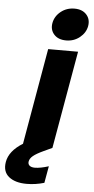

<svg xmlns="http://www.w3.org/2000/svg" viewBox="-142 -838 534 1093"><g transform="rotate(5 124.5 -292.0)"><path d="M153.8 202.1Q104 216.8 53.2 216.8Q-12.2 216.8 -48.3 187.7Q-84.5 158.7 -75.2 103Q-64.5 39.1 13.2 -8.8L108.9 -558.1H279.8L182.1 0L132.8 22.9Q92.8 41.5 75 56.4Q57.1 71.3 54.2 87.9Q51.3 103 61.3 112.1Q71.3 121.1 91.8 121.1Q123 121.1 170.9 106ZM206.1 -616.2Q161.1 -616.2 137.2 -642.6Q113.3 -668.9 120.1 -708Q127.4 -747.6 160.6 -774.2Q193.8 -800.8 238.8 -800.8Q283.2 -800.8 307.1 -774.2Q331.1 -747.6 324.2 -708Q316.9 -669.4 283.7 -642.8Q250.5 -616.2 206.1 -616.2Z"/></g></svg>

Font: Poppins
Style: Bold Italic
Weight: 700
Italic angle: -10°
Designer: Ninad Kale (Devanagari), Jonny Pinhorn (Latin)
Foundry: Indian Type Foundry
Version: Version 3.200;PS 1.000;hotconv 16.6.54;makeotf.lib2.5.65590